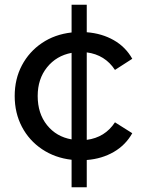

<svg xmlns="http://www.w3.org/2000/svg" viewBox="-20 -670 611 810"><path d="M465 -154C437 -111.3 397.3 -86.7 346 -80V-449C397.3 -442.3 437 -417.7 465 -375L538 -422C519.3 -455.3 493.3 -481.5 460 -500.5C426.7 -519.5 388.7 -530.7 346 -534V-650H282V-533C234.7 -527.7 193 -512.8 157 -488.5C121 -464.2 92.8 -432.8 72.5 -394.5C52.2 -356.2 42 -313 42 -265C42 -217 52.2 -173.7 72.5 -135C92.8 -96.3 121.2 -64.8 157.5 -40.5C193.8 -16.2 235.3 -1.3 282 4V120H346V5C388.7 1.7 426.7 -9.7 460 -29C493.3 -48.3 519.3 -74.7 538 -108ZM178.5 -142C152.2 -174.7 139 -215.7 139 -265C139 -313 152.2 -353.3 178.5 -386C204.8 -418.7 239.3 -439 282 -447V-82C239.3 -89.3 204.8 -109.3 178.5 -142Z"/></svg>

Font: ICO Headline
Style: Regular
Weight: 500
Designer: Julieta Ulanovsky
Foundry: Julieta Ulanovsky
Version: Version 7.200